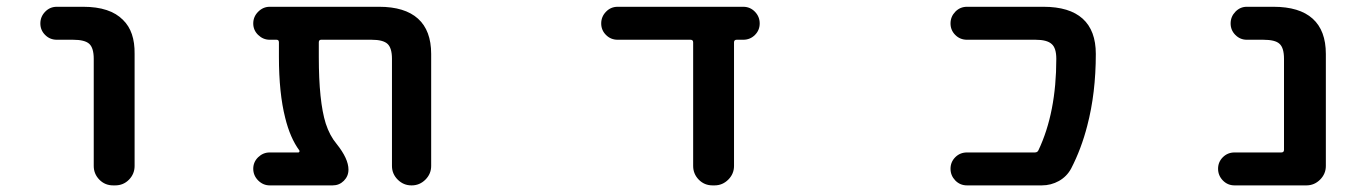

<svg xmlns="http://www.w3.org/2000/svg" viewBox="-20 -568 4040 569"><path d="M315.4 -18.6Q291 -18.6 274.4 -35.6Q257.8 -52.7 257.8 -76.2V-393.6Q257.8 -425.8 244.6 -438Q231.4 -450.2 196.3 -450.2H148.4Q127.9 -450.2 113.8 -464.4Q99.6 -478.5 99.6 -498.5Q99.6 -518.6 113.8 -533.2Q127.9 -547.9 148.4 -547.9H226.6Q306.6 -547.9 344.7 -508.8Q379.9 -474.6 378.9 -408.2V-76.2Q378.9 -52.7 362.3 -35.6Q345.7 -18.6 321.3 -18.6Z M1199.2 -18.6Q1175.8 -18.6 1158.7 -35.6Q1141.6 -52.7 1141.6 -76.2V-393.6Q1141.6 -425.8 1128.4 -438Q1115.2 -450.2 1081.1 -450.2H931.6Q924.8 -450.2 924.8 -442.4V-399.4Q924.8 -267.6 945.3 -202.1Q957 -166 977.5 -141.6Q1012.7 -97.7 1012.7 -65.4Q1012.7 -45.9 999 -32.2Q985.4 -18.6 965.8 -18.6H779.3Q759.8 -18.6 745.1 -33.2Q730.5 -47.9 730.5 -67.9Q730.5 -87.9 745.1 -102.1Q759.8 -116.2 779.3 -116.2H864.3Q866.2 -116.2 867.2 -118.2Q868.2 -120.1 867.2 -122.1Q839.8 -159.2 825.2 -218.8Q806.6 -292 806.6 -399.4V-442.4Q806.6 -450.2 799.8 -450.2H779.3Q759.8 -450.2 745.1 -464.4Q730.5 -478.5 730.5 -498.5Q730.5 -518.6 745.1 -533.2Q759.8 -547.9 779.3 -547.9H1103.5Q1179.7 -547.9 1218.8 -512.7Q1257.8 -477.5 1257.8 -408.2V-76.2Q1257.8 -52.7 1240.7 -35.6Q1223.6 -18.6 1200.2 -18.6Z M2091.8 -18.6Q2067.4 -18.6 2050.8 -35.6Q2034.2 -52.7 2034.2 -76.2V-442.4Q2034.2 -450.2 2026.4 -450.2H1810.5Q1790 -450.2 1775.9 -464.4Q1761.7 -478.5 1761.7 -498.5Q1761.7 -518.6 1775.9 -533.2Q1790 -547.9 1810.5 -547.9H2182.6Q2203.1 -547.9 2217.3 -533.2Q2231.4 -518.6 2231.4 -498.5Q2231.4 -478.5 2217.3 -464.4Q2203.1 -450.2 2182.6 -450.2H2163.1Q2155.3 -450.2 2155.3 -442.4V-76.2Q2155.3 -52.7 2138.2 -35.6Q2121.1 -18.6 2097.7 -18.6Z M2845.7 -18.6Q2825.2 -18.6 2811 -33.2Q2796.9 -47.9 2796.9 -67.9Q2796.9 -87.9 2811 -102.1Q2825.2 -116.2 2845.7 -116.2H3046.9Q3054.7 -116.2 3057.6 -123Q3110.4 -234.4 3110.4 -393.6Q3110.4 -425.8 3096.7 -437.5Q3083 -450.2 3048.8 -450.2H2845.7Q2825.2 -450.2 2811 -464.4Q2796.9 -478.5 2796.9 -498.5Q2796.9 -518.6 2811 -533.2Q2825.2 -547.9 2845.7 -547.9H3072.3Q3149.4 -547.9 3188.5 -512.7Q3227.5 -477.5 3227.5 -408.2Q3227.5 -292 3202.1 -195.3Q3184.6 -127 3154.3 -68.4Q3141.6 -44.9 3118.2 -31.7Q3094.7 -18.6 3067.4 -18.6Z M3638.7 -18.6Q3618.2 -18.6 3604 -33.2Q3589.8 -47.9 3589.8 -67.9Q3589.8 -87.9 3604 -102.1Q3618.2 -116.2 3638.7 -116.2H3777.3Q3785.2 -116.2 3785.2 -124V-393.6Q3785.2 -426.8 3771.5 -438.5Q3758.8 -450.2 3723.6 -450.2H3674.8Q3655.3 -450.2 3641.1 -464.4Q3627 -478.5 3627 -498.5Q3627 -518.6 3641.1 -533.2Q3655.3 -547.9 3674.8 -547.9H3753.9Q3831.1 -547.9 3870.1 -512.7Q3909.2 -477.5 3909.2 -408.2V-76.2Q3909.2 -52.7 3892.1 -35.6Q3875 -18.6 3851.6 -18.6Z"/></svg>

Font: Rounded Mgen+ 1m medium
Style: Regular
Weight: 500
Designer: [Source Han Sans]
Ryoko NISHIZUKA  (kana & ideographs); Paul D. Hunt (Latin, Greek & Cyrillic); Wenlong ZHANG  (bopomofo
Version: Version 1.059.20150602